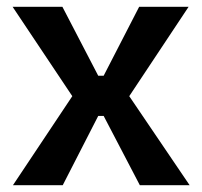

<svg xmlns="http://www.w3.org/2000/svg" viewBox="-20 -543 592 563"><path d="M18 0 192 -261 17 -523H163L268 -321H284L388 -523H533L359 -261L536 0H390L284 -203H268L164 0Z"/></svg>

Font: Bricolage Grotesque 10pt SemiBold
Style: Regular
Weight: 600
Designer: Mathieu Triay
Foundry: Atelier Triay
Version: Version 1.000; ttfautohint (v1.8.4.7-5d5b);gftools[0.9.29]